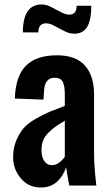

<svg xmlns="http://www.w3.org/2000/svg" viewBox="-20 -836 492 865"><path d="M314.9 -684.1Q293 -684.1 270 -695.8Q247.1 -707.5 225.8 -719.2Q204.6 -731 188 -731Q152.8 -731 152.8 -689.9H83Q83 -815.9 168 -815.9Q188.5 -815.9 210.7 -804.4Q232.9 -793 254.2 -781.5Q275.4 -770 293 -770Q325.2 -770 325.2 -810.1H391.1Q391.1 -789.1 389.4 -772.5Q387.7 -755.9 382.8 -738.8Q377.9 -721.7 369.9 -710.2Q361.8 -698.7 347.9 -691.4Q334 -684.1 314.9 -684.1ZM164.1 8.8Q108.4 8.8 73.7 -32.7Q39.1 -74.2 39.1 -127.9Q39.1 -169.4 53.5 -203.4Q67.9 -237.3 86.2 -258.5Q104.5 -279.8 141.1 -300.8Q177.7 -321.8 201.9 -331.8Q226.1 -341.8 272 -358.9V-409.2Q272 -449.2 262.7 -467.5Q253.4 -485.8 226.1 -485.8Q179.7 -485.8 178.2 -421.9L175.8 -387.2L46.9 -392.1Q49.8 -491.7 96.2 -539.3Q142.6 -586.9 236.8 -586.9Q321.8 -586.9 362.8 -540.5Q403.8 -494.1 403.8 -409.2V-142.1Q403.8 -84.5 414.1 0H292Q280.8 -60.5 277.8 -83Q265.6 -43.9 237.1 -17.6Q208.5 8.8 164.1 8.8ZM213.9 -91.8Q231.4 -91.8 247.1 -103.8Q262.7 -115.7 272 -129.9V-292Q246.1 -276.9 229.7 -265.1Q213.4 -253.4 197.5 -237.5Q181.6 -221.7 174.3 -202.9Q167 -184.1 167 -161.1Q167 -128.9 179.4 -110.4Q191.9 -91.8 213.9 -91.8Z"/></svg>

Font: Oswald Medium
Style: Regular
Weight: 500
Designer: Vernon Adams
Foundry: Vernon Adams
Version: Version 4.103